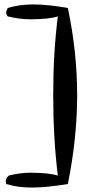

<svg xmlns="http://www.w3.org/2000/svg" viewBox="-20 -686 423 866"><path d="M6 132Q6 119 19 106Q71 93 115 93Q199 93 241 106Q220 -60 220 -258Q220 -450 241 -612Q199 -599 115 -599Q69 -599 15 -612Q8 -620 8 -630Q8 -638 15 -650Q67 -666 131 -666Q195 -666 286 -650Q328 -452 328 -257Q328 -63 286 144Q188 160 124 160Q59 160 8 144Q6 136 6 132Z"/></svg>

Font: Gorditas
Style: Regular
Weight: 400
Designer: Gustavo Dipre (gbrenda1987@gmail.com)
Foundry: Gustavo Dipre (gbrenda1987@gmail.com)
Version: Version 1.001